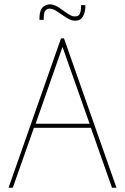

<svg xmlns="http://www.w3.org/2000/svg" viewBox="-20 -880 584 900"><path d="M360 -856V-847Q360 -831 354.5 -816.5Q349 -802 329 -803Q320 -803 312 -807.5Q304 -812 297 -816Q287 -823 278.5 -829Q270 -835 260 -842Q245 -853 226.5 -858Q208 -863 190 -853Q180 -848 174.5 -838.5Q169 -829 167 -817.5Q165 -806 165 -795V-787H185V-795Q185 -806 187 -817.5Q189 -829 198 -835Q207 -841 218 -839Q229 -837 239 -832Q250 -825 262 -816.5Q274 -808 287 -800Q298 -793 308.5 -788Q319 -783 331 -783Q359 -783 369.5 -804Q380 -825 380 -847V-856ZM526 0 280 -700H266L20 0H40L139 -281H406L505 0ZM147 -300 273 -660 400 -300Z"/></svg>

Font: Advent Pro Thin
Style: Regular
Weight: 250
Version: Version 3.000